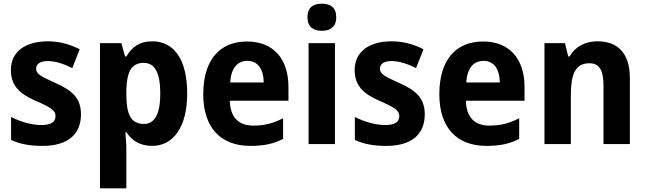

<svg xmlns="http://www.w3.org/2000/svg" viewBox="-20 -781 3500 1041"><path d="M419 -161C419 -250 370 -291 283 -330C197 -369 176 -380 176 -409C176 -435 199 -450 240 -450C279 -450 328 -434 372 -412L412 -514C356 -542 302 -557 239 -557C118 -557 39 -501 39 -402C39 -316 86 -273 172 -235C260 -197 281 -181 281 -151C281 -120 257 -103 204 -103C155 -103 91 -120 40 -147V-22C91 1 143 10 211 10C349 10 419 -54 419 -161Z M806 -557C737 -557 696 -527 665 -475H658L638 -547H522V240H665V27C665 -1 662 -33 660 -64H665C693 -22 736 10 805 10C919 10 995 -91 995 -274C995 -457 924 -557 806 -557ZM760 -440C820 -440 849 -385 849 -274C849 -165 820 -109 760 -109C689 -109 665 -163 665 -269V-289C667 -392 692 -440 760 -440Z M1319 -556C1173 -556 1082 -458 1082 -270C1082 -86 1179 10 1337 10C1413 10 1465 -2 1515 -28V-140C1461 -112 1414 -100 1353 -100C1271 -100 1228 -148 1226 -235H1544V-308C1544 -465 1460 -556 1319 -556ZM1322 -451C1380 -451 1409 -403 1410 -334H1228C1233 -413 1268 -451 1322 -451Z M1725 -761C1678 -761 1647 -741 1647 -687C1647 -635 1679 -614 1725 -614C1770 -614 1803 -635 1803 -687C1803 -741 1771 -761 1725 -761ZM1796 -547H1653V0H1796Z M2283 -161C2283 -250 2234 -291 2147 -330C2061 -369 2040 -380 2040 -409C2040 -435 2063 -450 2104 -450C2143 -450 2192 -434 2236 -412L2276 -514C2220 -542 2166 -557 2103 -557C1982 -557 1903 -501 1903 -402C1903 -316 1950 -273 2036 -235C2124 -197 2145 -181 2145 -151C2145 -120 2121 -103 2068 -103C2019 -103 1955 -120 1904 -147V-22C1955 1 2007 10 2075 10C2213 10 2283 -54 2283 -161Z M2599 -556C2453 -556 2362 -458 2362 -270C2362 -86 2459 10 2617 10C2693 10 2745 -2 2795 -28V-140C2741 -112 2694 -100 2633 -100C2551 -100 2508 -148 2506 -235H2824V-308C2824 -465 2740 -556 2599 -556ZM2602 -451C2660 -451 2689 -403 2690 -334H2508C2513 -413 2548 -451 2602 -451Z M3220 -557C3152 -557 3099 -528 3068 -475H3061L3043 -547H2932V0H3075V-259C3075 -380 3099 -438 3176 -438C3230 -438 3252 -398 3252 -320V0H3395V-358C3395 -493 3329 -557 3220 -557Z"/></svg>

Font: Noto Sans Lao Looped SemiCondensed
Style: Bold
Weight: 700
Width: 4
Designer: Mark Frömberg, Ben Mitchell
Foundry: The Fontpad Ltd
Version: Version 1.002